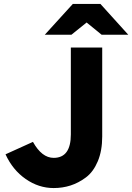

<svg xmlns="http://www.w3.org/2000/svg" viewBox="-20 -941 670 973"><path d="M495 -765 419 -827 342 -765H207L349 -921H489L630 -765ZM252 12Q176 12 110 -34Q44 -80 8 -159L147 -222Q192 -141 252 -141Q339 -141 339 -260V-700H498V-249Q498 -177 475.5 -123.5Q453 -70 415.5 -42Q378 -14 337.5 -1Q297 12 252 12Z"/></svg>

Font: Overpass Heavy
Style: Regular
Weight: 900
Designer: Delve Withrington, Thomas Jockin
Foundry: Delve Fonts
Version: Version 3.000;DELV;Overpass